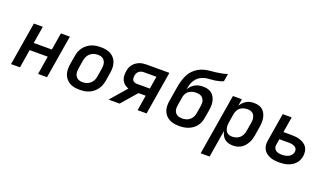

<svg xmlns="http://www.w3.org/2000/svg" viewBox="-80 -1348 3759 2175"><g transform="rotate(20 1800.0 -260.0)"><path d="M27 0 113 -520H221L187 -313H405L439 -520H547L461 0H353L389 -221H171L135 0Z M855 8Q823 8 792 2.5Q761 -3 735 -17.5Q709 -32 690 -55.5Q671 -79 661.5 -107.5Q652 -136 652 -168Q652 -200 657 -232L674 -332Q678 -359 688 -386Q698 -413 715.5 -437Q733 -461 757 -479.5Q781 -498 808 -509Q835 -520 862.5 -524Q890 -528 918 -528Q950 -528 981 -522.5Q1012 -517 1038.5 -502.5Q1065 -488 1084 -464.5Q1103 -441 1112 -412.5Q1121 -384 1121.5 -352Q1122 -320 1116 -288L1100 -188Q1095 -161 1085 -134Q1075 -107 1057.5 -83Q1040 -59 1016 -40.5Q992 -22 965.5 -11Q939 0 911 4Q883 8 855 8ZM856 -84Q872 -84 888.5 -87Q905 -90 920 -97Q935 -104 948.5 -115.5Q962 -127 971.5 -141.5Q981 -156 986.5 -171.5Q992 -187 994 -203L1011 -303Q1014 -320 1014 -336.5Q1014 -353 1010.5 -368.5Q1007 -384 999 -397Q991 -410 978.5 -419Q966 -428 950.5 -432Q935 -436 918 -436Q902 -436 885.5 -433Q869 -430 854 -423Q839 -416 825.5 -404.5Q812 -393 802.5 -378.5Q793 -364 787.5 -348.5Q782 -333 779 -317L763 -217Q760 -200 759.5 -183.5Q759 -167 762.5 -151.5Q766 -136 774.5 -123Q783 -110 795.5 -101Q808 -92 823.5 -88Q839 -84 856 -84Z M1203 0 1371 -194Q1345 -203 1324 -219.5Q1303 -236 1291 -260Q1279 -284 1277 -312.5Q1275 -341 1280 -370Q1283 -391 1290.5 -412Q1298 -433 1312.5 -451.5Q1327 -470 1345.5 -483.5Q1364 -497 1385.5 -505.5Q1407 -514 1428.5 -517Q1450 -520 1471 -520H1747L1661 0H1553L1583 -185H1496L1336 0ZM1443 -277H1599L1624 -428H1472Q1457 -428 1441.5 -423.5Q1426 -419 1414 -409Q1402 -399 1395 -384.5Q1388 -370 1385 -355Q1383 -340 1384 -325.5Q1385 -311 1392.5 -299.5Q1400 -288 1414 -282.5Q1428 -277 1443 -277Z M2056 8Q2024 8 1994 3Q1964 -2 1938 -15.5Q1912 -29 1892 -51Q1872 -73 1862 -101Q1852 -129 1851 -160Q1850 -191 1856 -223L1878 -357Q1883 -391 1890 -425Q1897 -459 1907.5 -492.5Q1918 -526 1935 -558Q1952 -590 1978 -616Q2004 -642 2036 -660Q2068 -678 2102 -687Q2136 -696 2170.5 -699Q2205 -702 2239 -706Q2273 -710 2307.5 -717Q2342 -724 2375 -735L2360 -643Q2339 -633 2315.5 -626.5Q2292 -620 2268.5 -616.5Q2245 -613 2222.5 -611.5Q2200 -610 2176.5 -607.5Q2153 -605 2130 -598Q2107 -591 2085.5 -578Q2064 -565 2047.5 -546Q2031 -527 2020.5 -505.5Q2010 -484 2003.5 -461Q1997 -438 1993 -415V-412Q2006 -434 2024.5 -452.5Q2043 -471 2065 -483Q2087 -495 2111 -500Q2135 -505 2158 -505Q2187 -505 2214 -498.5Q2241 -492 2262 -476Q2283 -460 2296 -436.5Q2309 -413 2315 -386.5Q2321 -360 2320 -331.5Q2319 -303 2314 -274L2298 -179Q2294 -152 2283.5 -125.5Q2273 -99 2256 -76.5Q2239 -54 2214.5 -37Q2190 -20 2164 -10Q2138 0 2110.5 4Q2083 8 2056 8ZM2057 -84Q2080 -84 2103.5 -90Q2127 -96 2146.5 -111.5Q2166 -127 2177.5 -149Q2189 -171 2193 -194L2209 -289Q2211 -305 2211.5 -321Q2212 -337 2207.5 -351.5Q2203 -366 2194 -378.5Q2185 -391 2172.5 -398.5Q2160 -406 2144.5 -409.5Q2129 -413 2113 -413Q2092 -413 2069 -408Q2046 -403 2026.5 -390.5Q2007 -378 1995 -357.5Q1983 -337 1979 -316L1961 -208Q1958 -192 1958 -176Q1958 -160 1962 -145Q1966 -130 1975 -118Q1984 -106 1997 -98Q2010 -90 2025.5 -87Q2041 -84 2057 -84Z M2391 215 2513 -520H2621L2607 -436Q2619 -457 2636.5 -475Q2654 -493 2675 -505.5Q2696 -518 2719.5 -523Q2743 -528 2766 -528Q2795 -528 2822.5 -520.5Q2850 -513 2870 -495.5Q2890 -478 2902 -453.5Q2914 -429 2919 -402Q2924 -375 2922.5 -346Q2921 -317 2916 -288L2900 -188Q2896 -164 2889 -140Q2882 -116 2869.5 -93.5Q2857 -71 2840 -51Q2823 -31 2800.5 -17.5Q2778 -4 2753.5 2Q2729 8 2705 8Q2677 8 2650.5 1Q2624 -6 2603.5 -22.5Q2583 -39 2571 -62.5Q2559 -86 2553 -113L2499 215ZM2661 -84Q2684 -84 2708 -91.5Q2732 -99 2751 -116Q2770 -133 2780.5 -156.5Q2791 -180 2794 -203L2811 -303Q2814 -319 2814.5 -335.5Q2815 -352 2811.5 -367.5Q2808 -383 2800.5 -396.5Q2793 -410 2781 -419Q2769 -428 2753.5 -432Q2738 -436 2721 -436Q2699 -436 2676 -430Q2653 -424 2634 -409.5Q2615 -395 2604 -373.5Q2593 -352 2589 -329L2573 -229Q2570 -212 2569 -195Q2568 -178 2571 -161.5Q2574 -145 2580.5 -130Q2587 -115 2598.5 -104.5Q2610 -94 2626.5 -89Q2643 -84 2661 -84Z M3260 8Q3231 8 3203.5 4.5Q3176 1 3150.5 -9Q3125 -19 3103.5 -35.5Q3082 -52 3069.5 -75.5Q3057 -99 3054.5 -127Q3052 -155 3057 -183L3113 -520H3221L3190 -332H3286Q3314 -332 3341.5 -329Q3369 -326 3394.5 -317Q3420 -308 3442 -293Q3464 -278 3477.5 -256Q3491 -234 3494.5 -206Q3498 -178 3494 -150Q3489 -125 3478.5 -101Q3468 -77 3449.5 -58Q3431 -39 3407.5 -25.5Q3384 -12 3359 -4.5Q3334 3 3309 5.5Q3284 8 3260 8ZM3260 -84Q3274 -84 3287 -85.5Q3300 -87 3313 -90.5Q3326 -94 3338.5 -100Q3351 -106 3362 -116Q3373 -126 3379.5 -138.5Q3386 -151 3388 -164Q3390 -177 3387.5 -189.5Q3385 -202 3377 -211Q3369 -220 3358.5 -225.5Q3348 -231 3336 -234.5Q3324 -238 3311 -239Q3298 -240 3285 -240H3174L3163 -168Q3159 -149 3165.5 -131Q3172 -113 3187 -102.5Q3202 -92 3221.5 -88Q3241 -84 3260 -84Z"/></g></svg>

Font: Iosevka Semibold Extended
Style: Italic
Weight: 600
Width: 7
Italic angle: -9°
Monospace: yes
Designer: Belleve Invis
Foundry: Belleve Invis
Version: Version 32.5.0; ttfautohint (v1.8.4)